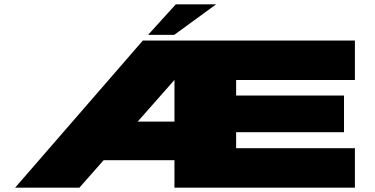

<svg xmlns="http://www.w3.org/2000/svg" viewBox="-20 -861 1722 881"><path d="M49.5 0H344.5L882.5 -610V-675H635.5ZM319.5 -126H815.5V-303H379.5ZM780.5 0H1608.5V-181H1063.5V-254.5H1558.5V-422.5H1063.5V-494H1608.5V-675H780.5ZM659.5 -701H779.5L971.5 -841H786.5Z"/></svg>

Font: Anybody ExtraExpanded Black
Style: Regular
Weight: 900
Width: 8
Version: Version 1.113;gftools[0.9.25]